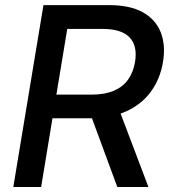

<svg xmlns="http://www.w3.org/2000/svg" viewBox="-20 -748 686 768"><path d="M33.2 0 153.8 -727.5H416.5Q500.5 -727.5 552 -698.5Q603.5 -669.4 623.3 -617.9Q643.1 -566.4 631.8 -499Q620.6 -432.1 583.5 -381.3Q546.4 -330.6 485.1 -302.7Q423.8 -274.9 340.3 -274.9H142.6L158.2 -369.6H347.2Q399.9 -369.6 436 -385.3Q472.2 -400.9 492.7 -430.2Q513.2 -459.5 520 -499.5Q530.8 -563.5 498.8 -597.9Q466.8 -632.3 390.1 -632.3H249L144.5 0ZM449.2 0 328.1 -328.6H449.2L573.7 0Z"/></svg>

Font: Inter 17pt Medium
Style: Italic
Weight: 500
Italic angle: -9.3988°
Version: Version 4.001;git-66647c0bb